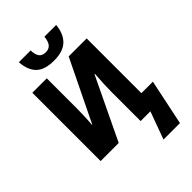

<svg xmlns="http://www.w3.org/2000/svg" viewBox="-326 -1074 1419 1419"><g transform="rotate(-45 383.5 -364.0)"><path d="M351 -768Q253 -768 208 -812.5Q163 -857 157 -944H280Q282 -897 298.5 -876Q315 -855 351 -855Q384 -855 402 -876.5Q420 -898 424 -944H547Q539 -859 492 -813.5Q445 -768 351 -768ZM509 216 588 0H486V-305Q486 -340 488 -387.5Q490 -435 494 -486H490L257 0H68V-714H219V-409Q219 -373 217.5 -328.5Q216 -284 212 -235H215L448 -714H636V-142H756L681 216Z"/></g></svg>

Font: Noto Sans Condensed ExtraBold
Style: Regular
Weight: 800
Width: 3
Designer: Monotype Design Team
Foundry: Monotype Imaging Inc.
Version: Version 2.013; ttfautohint (v1.8.4.7-5d5b)